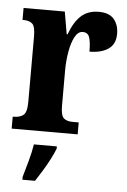

<svg xmlns="http://www.w3.org/2000/svg" viewBox="-54 -588 561 849"><g transform="rotate(5 226.0 -163.5)"><path d="M11 0V-53H15Q43 -53 58.5 -65.5Q74 -78 74 -125V-415Q74 -459 60.5 -471Q47 -483 21 -483H17V-536H200L217 -437H221Q241 -492 271.5 -520Q302 -548 350 -548Q397 -548 418 -522.5Q439 -497 439 -458Q439 -412 407.5 -390.5Q376 -369 324 -369Q324 -411 317 -432Q310 -453 287 -453Q266 -453 252 -426.5Q238 -400 231 -359.5Q224 -319 224 -277V-120Q224 -76 238 -64.5Q252 -53 276 -53H304V0ZM78 208Q87 178 98.5 136Q110 94 115 61H217V71Q209 92 195 119Q181 146 164.5 173Q148 200 134 221H78Z"/></g></svg>

Font: Noto Serif Ethiopic ExtraCondensed ExtraBold
Style: Regular
Weight: 800
Width: 2
Designer: Monotype Design Team
Foundry: Monotype Imaging Inc.
Version: Version 2.102; ttfautohint (v1.8.4.7-5d5b)